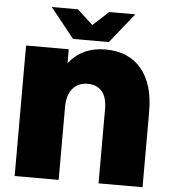

<svg xmlns="http://www.w3.org/2000/svg" viewBox="-60 -972 914 1026"><g transform="rotate(5 397.0 -458.5)"><path d="M674.5 -635C628.8 -689 564.7 -716 482 -716C398.7 -716 333.3 -685.7 286 -625V-700H57V0H293V-390C293 -434.7 303.2 -468.3 323.5 -491C343.8 -513.7 370.3 -525 403 -525C435.7 -525 461.2 -514.5 479.5 -493.5C497.8 -472.5 507 -440.7 507 -398V0H743V-405C743 -504.3 720.2 -581 674.5 -635ZM624 -917H484L400 -840L316 -917H176L304 -757H496Z"/></g></svg>

Font: Montserrat Custom Black
Style: Regular
Weight: 900
Designer: Julieta Ulanovsky
Foundry: Julieta Ulanovsky
Version: Version 7.200